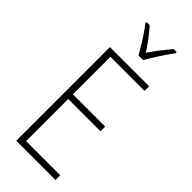

<svg xmlns="http://www.w3.org/2000/svg" viewBox="-300 -992 1035 1035"><g transform="rotate(45 217.5 -474.5)"><path d="M383 0H84V-714H383V-679H123V-393H369V-357H123V-36H383ZM225 -791Q212 -814 195 -842Q178 -870 160 -896.5Q142 -923 128 -941V-949H152Q174 -925 198.5 -892.5Q223 -860 242 -829Q264 -861 286 -889.5Q308 -918 334 -949H358V-941Q335 -910 307 -867.5Q279 -825 260 -791Z"/></g></svg>

Font: Noto Sans Khmer UI Condensed ExtraLight
Style: Regular
Weight: 200
Width: 3
Designer: Danh Hong and the Monotype Design Team
Foundry: Monotype Imaging Inc.
Version: Version 2.002; ttfautohint (v1.8.4.7-5d5b)